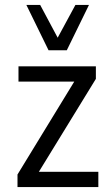

<svg xmlns="http://www.w3.org/2000/svg" viewBox="-20 -759 456 779"><path d="M51 0V-51L296 -452L298 -428H55V-490H369V-439L123 -38L121 -62H379V0ZM177 -555 87 -739H143L214 -606L286 -739H341L251 -555Z"/></svg>

Font: Nunito Sans 10pt Condensed
Style: Regular
Weight: 400
Width: 3
Designer: Vernon Adams
Foundry: Vernon Adams
Version: Version 3.101;gftools[0.9.27]